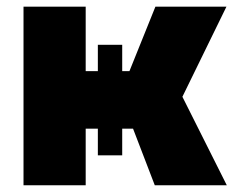

<svg xmlns="http://www.w3.org/2000/svg" viewBox="-20 -550 693 570"><path d="M49.8 0H234.4V-168H270.5V-88.9H342.8V-168H375L439.5 0H653.3L521.5 -262.7L652.3 -530.3H441.4L364.3 -338.9H342.8V-417H270.5V-338.9H234.4V-530.3H49.8Z"/></svg>

Font: Pretendard Black
Style: Regular
Weight: 900
Designer: Base glyphs from Inter by Rasmus Andersson; Hangeul glyphs from Noto Sans CJK(Source Han Sans) by Jang Soo-young and Kan
Foundry: Kil Hyung-jin
Version: Version 1.309;Glyphs 3.2 (3225)